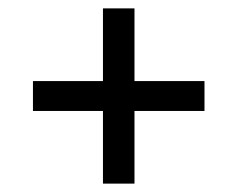

<svg xmlns="http://www.w3.org/2000/svg" viewBox="-20 -521 566 458"><path d="M225.6 -256.3H58.6V-327.6H225.6V-501H300.8V-327.6H467.8V-256.3H300.8V-83H225.6Z"/></svg>

Font: Rye
Style: Regular
Weight: 400
Designer: Nicole Fally
Foundry: Nicole Fally
Version: Version 1.001